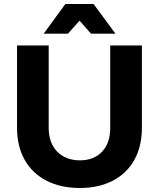

<svg xmlns="http://www.w3.org/2000/svg" viewBox="-20 -927 792 958"><path d="M379 -127Q448 -127 489 -170Q530 -213 530 -289V-700H688V-289Q688 -197 650.5 -129.5Q613 -62 543 -25.5Q473 11 378 11Q283 11 212 -25.5Q141 -62 103 -129.5Q65 -197 65 -289V-700H223V-289Q223 -214 265.5 -170.5Q308 -127 379 -127ZM556 -759H434L377 -824L319 -759H198L306 -907H447Z"/></svg>

Font: Argentum Sans SemiBold
Style: Regular
Weight: 600
Designer: Julieta Ulanovsky (Modified by Cristiano Sobral)
Foundry: Julieta Ulanovsky
Version: Version 5.001;November 22, 2018;FontCreator 11.5.0.2425 64-b